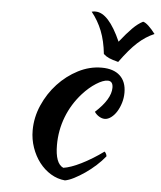

<svg xmlns="http://www.w3.org/2000/svg" viewBox="-53 -761 701 836"><g transform="rotate(5 297.5 -343.0)"><path d="M103 -176Q103 -233 126.5 -286.5Q150 -340 188.5 -381.5Q227 -423 276.5 -448.5Q326 -474 379 -474Q431 -474 459 -448Q487 -422 487 -374Q487 -351 480.5 -329.5Q474 -308 463.5 -291Q453 -274 439 -263.5Q425 -253 411 -253Q399 -253 386.5 -260.5Q374 -268 366 -280Q433 -341 433 -391Q433 -420 410 -420Q390 -420 360 -401Q330 -382 302 -351Q259 -303 236.5 -244.5Q214 -186 214 -122Q214 -41 250 -25Q265 -27 285 -34Q305 -41 328 -52.5Q351 -64 375.5 -79Q400 -94 423 -111Q427 -108 430 -102Q433 -96 433 -91Q416 -70 394 -50Q372 -30 348 -13.5Q324 3 301.5 14.5Q279 26 262 29Q229 26 200 8.5Q171 -9 149.5 -37Q128 -65 115.5 -101Q103 -137 103 -176ZM448 -505Q421 -512 407.5 -518Q394 -524 383 -534Q377 -591 360 -634Q343 -677 314 -713Q322 -715 325 -715Q328 -715 331 -715Q388 -715 442 -593Q473 -632 496 -655Q519 -678 541 -689Q551 -687 565.5 -673.5Q580 -660 595 -640Q557 -624 523 -593Q489 -562 448 -505Z"/></g></svg>

Font: Sweet Mavka Script
Style: Regular
Weight: 500
Designer: Pablo Impallari/Anastassiya Vishnevskaya
Foundry: Pablo Impallari/ Anastassiya Vishnevskaya
Version: Version 2.0/www.impallari.com/   behance.net/sweetcherry